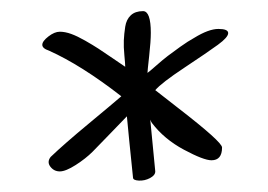

<svg xmlns="http://www.w3.org/2000/svg" viewBox="-20 -754 482 345"><path d="M251 -695Q251 -680 248 -653Q245 -626 245 -623Q248 -625 260.5 -636Q273 -647 281.5 -653.5Q290 -660 304 -670Q318 -680 329 -686Q355 -702 372.5 -702Q390 -702 390 -694.5Q390 -687 371.5 -673.5Q353 -660 311.5 -632.5Q270 -605 259 -592Q265 -587 300 -560Q379 -499 379 -489Q379 -466 360 -466Q346 -466 310.5 -485Q275 -504 253 -533Q251 -536 250 -539L259 -446Q259 -439 249.5 -434Q240 -429 229.5 -429.5Q219 -430 219 -435Q211 -512 208 -545Q201 -538 180 -516Q159 -494 146.5 -481.5Q134 -469 116 -457.5Q98 -446 87.5 -446Q77 -446 70.5 -454.5Q64 -463 71 -472Q95 -495 139 -531.5Q183 -568 198 -581Q126 -637 68 -663Q56 -667 56 -673.5Q56 -680 67 -688.5Q78 -697 87.5 -697Q97 -697 108 -693Q119 -689 133 -681Q147 -673 157 -666.5Q167 -660 183 -649Q199 -638 205 -634Q205 -639 203.5 -654.5Q202 -670 202.5 -681.5Q203 -693 205 -706Q207 -719 215 -726.5Q223 -734 237 -734Q251 -734 251 -695Z"/></svg>

Font: Handlee
Style: Regular
Weight: 400
Designer: Joe Prince
Foundry: Joe Prince
Version: Version 1.001